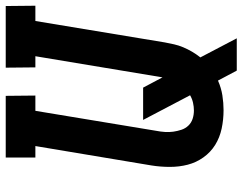

<svg xmlns="http://www.w3.org/2000/svg" viewBox="-106 -668 827 654"><g transform="rotate(-90 307.0 -341.5)"><path d="M393 52 359 -12Q334 -1 308.5 3Q283 7 258 7Q226 7 195.5 0.5Q165 -6 140 -21.5Q115 -37 97.5 -61.5Q80 -86 72.5 -115Q65 -144 65 -176Q65 -208 70 -239L136 -634H97V-735H307L308 -634H256L188 -223Q185 -208 184 -193Q183 -178 185 -164Q187 -150 191.5 -136.5Q196 -123 205.5 -113Q215 -103 228.5 -98.5Q242 -94 257 -94Q270 -94 283.5 -97Q297 -100 309 -107L225 -267H335L370 -201L442 -634H404L403 -735H613L614 -634H562L489 -193Q486 -177 482.5 -161.5Q479 -146 472.5 -130.5Q466 -115 457.5 -100.5Q449 -86 438 -72L503 52Z"/></g></svg>

Font: Iosevka HT Extended
Style: Bold Italic
Weight: 700
Width: 7
Italic angle: -9°
Monospace: yes
Designer: Belleve Invis
Foundry: Belleve Invis
Version: Version 32.3.0; ttfautohint (v1.8.4)